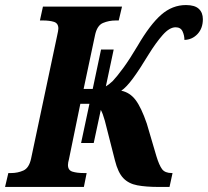

<svg xmlns="http://www.w3.org/2000/svg" viewBox="-39 -740 823 760"><path d="M-19 0 -6 -55H5Q31 -55 53.5 -65Q76 -75 84 -112L187 -598Q192 -620 192 -627Q192 -648 174.5 -653.5Q157 -659 130 -659H119L131 -714H444L431 -659H420Q392 -659 368.5 -649Q345 -639 337 -600L292 -388H328L361 -544H411L380 -398Q392 -405 407 -419Q424 -437 449 -471Q474 -505 506 -559Q555 -643 599 -681.5Q643 -720 697 -720Q732 -720 748 -705Q764 -690 764 -664Q764 -628 743 -605.5Q722 -583 691 -582Q691 -600 683.5 -616Q676 -632 656 -632Q632 -632 605 -601.5Q578 -571 549 -524Q514 -466 487.5 -430Q461 -394 441 -381Q475 -374 497.5 -344.5Q520 -315 542 -251L580 -122Q591 -86 602.5 -70.5Q614 -55 641 -55H644L632 0H590Q539 0 504.5 -6.5Q470 -13 449 -35Q428 -57 416 -105L376 -262Q368 -291 360 -305L332 -174H282L315 -329H279L234 -110Q232 -103 231 -97Q230 -91 230 -87Q230 -66 248 -60.5Q266 -55 293 -55H304L293 0Z"/></svg>

Font: Noto Serif Condensed ExtraBold
Style: Italic
Weight: 800
Width: 3
Italic angle: -12°
Designer: Monotype Design Team
Foundry: Monotype Imaging Inc.
Version: Version 2.014; ttfautohint (v1.8.4.7-5d5b)